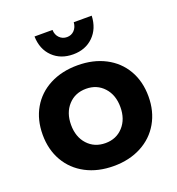

<svg xmlns="http://www.w3.org/2000/svg" viewBox="-137 -868 906 984"><g transform="rotate(-20 316.0 -375.5)"><path d="M605 -269Q605 -188 569 -125.5Q533 -63 467.5 -28.5Q402 6 317 6Q231 6 165.5 -28.5Q100 -63 64 -125.5Q28 -188 28 -269Q28 -351 64 -413Q100 -475 165.5 -509Q231 -543 317 -543Q402 -543 467.5 -509Q533 -475 569 -413Q605 -351 605 -269ZM317 -119Q376 -119 413.5 -160Q451 -201 451 -267Q451 -333 413.5 -374Q376 -415 317 -415Q257 -415 219.5 -374Q182 -333 182 -267Q182 -201 219.5 -160Q257 -119 317 -119ZM375 -757H473Q470 -687 427 -645Q384 -603 317 -603Q249 -603 206 -645Q163 -687 161 -757H259Q260 -730 276.5 -713.5Q293 -697 317 -697Q341 -697 357 -713.5Q373 -730 375 -757Z"/></g></svg>

Font: Argentum Sans SemiBold
Style: Regular
Weight: 600
Designer: Julieta Ulanovsky (Modified by Cristiano Sobral)
Foundry: Julieta Ulanovsky
Version: Version 5.001;November 22, 2018;FontCreator 11.5.0.2425 64-b